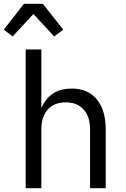

<svg xmlns="http://www.w3.org/2000/svg" viewBox="-48 -997 668 1017"><path d="M19 -804 -28 -840 79 -977H179L215 -931L287 -840L239 -804L129 -923ZM88 0V-735H171V-424Q181 -448 197 -468.5Q213 -489 234 -502.5Q255 -516 280.5 -522Q306 -528 332 -528Q358 -528 384.5 -521.5Q411 -515 433 -500Q455 -485 471 -462.5Q487 -440 496 -415Q505 -390 508.5 -363.5Q512 -337 512 -310V0H429V-310Q429 -328 426.5 -346.5Q424 -365 417 -382Q410 -399 398 -413.5Q386 -428 370.5 -437.5Q355 -447 336.5 -451Q318 -455 300 -455Q282 -455 263.5 -451Q245 -447 229.5 -437.5Q214 -428 202 -413.5Q190 -399 183 -382Q176 -365 173.5 -346.5Q171 -328 171 -310V0Z"/></svg>

Font: Nova
Style: Regular
Weight: 400
Monospace: yes
Designer: Belleve Invis
Foundry: Belleve Invis
Version: Version 24.1.4; ttfautohint (v1.8.4)